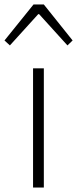

<svg xmlns="http://www.w3.org/2000/svg" viewBox="-45 -834 343 854"><path d="M102 0V-530H150V0ZM-25 -654 104 -814H150L278 -654L255 -632L129 -771H125L-1 -632Z"/></svg>

Font: Noto Sans SC Thin ExtraLight
Style: Regular
Weight: 250
Version: Version 2.004-H2;hotconv 1.0.118;makeotfexe 2.5.65603